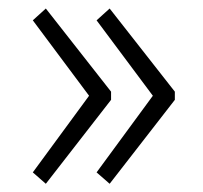

<svg xmlns="http://www.w3.org/2000/svg" viewBox="-20 -496 486 460"><path d="M58.6 -83 193.4 -266.6 58.6 -447.3 89.8 -475.6 246.1 -276.4V-256.8L89.8 -55.7ZM211.4 -83 346.2 -266.6 211.4 -447.3 242.7 -475.6 398.9 -276.4V-256.8L242.7 -55.7Z"/></svg>

Font: Reddit Sans Fudge Light
Style: Regular
Weight: 300
Designer: Stephen Hutchings
Foundry: Reddit
Version: Version 1.013